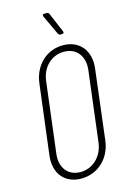

<svg xmlns="http://www.w3.org/2000/svg" viewBox="-135 -959 679 1029"><g transform="rotate(-15 205.0 -444.5)"><path d="M293 -779 246 -890C244 -894 240 -897 235 -897H220C212 -897 208 -892 211 -885L263 -774C265 -770 269 -767 274 -767H284C292 -767 296 -772 293 -779ZM184 8C275 8 348 -58 360 -156L407 -543C419 -641 363 -708 272 -708C181 -708 110 -641 98 -543L50 -156C38 -58 93 8 184 8ZM189 -27C120 -27 79 -79 88 -154L136 -545C145 -621 199 -673 268 -673C337 -673 379 -621 370 -545L322 -154C312 -79 257 -27 189 -27Z"/></g></svg>

Font: Barlow Condensed ExtraLight
Style: Italic
Weight: 275
Width: 3
Italic angle: -7°
Designer: Jeremy Tribby
Foundry: Tribby Type
Version: Version 1.422;hotconv 1.0.109;makeotfexe 2.5.65596